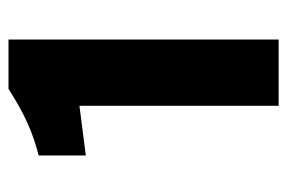

<svg xmlns="http://www.w3.org/2000/svg" viewBox="-132 -544 676 452"><g transform="rotate(-90 206.0 -318.0)"><path d="M183 0H339V-636H227H223C183 -611 141 -586 81 -569L66 -565V-454L183 -469Z"/></g></svg>

Font: Falling Sky
Style: ExBd
Weight: 400
Designer: Paul D. Hunt
Foundry: Adobe Systems Incorporated
Version: Version 1.02